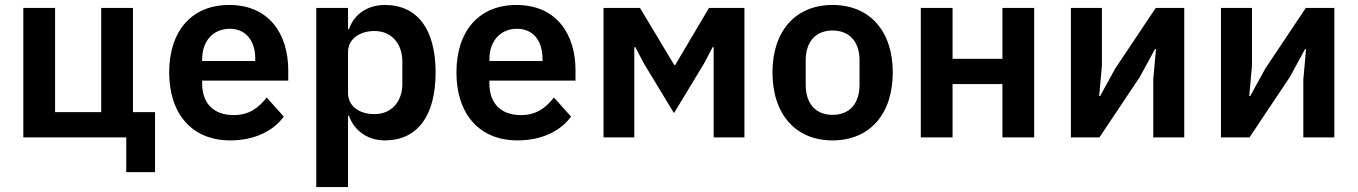

<svg xmlns="http://www.w3.org/2000/svg" viewBox="-20 -554 5473 774"><path d="M489 140H605V-102H516V-522H388V-102H202V-522H74V0H489Z M908 12C1005 12 1081 -25 1124 -84L1055 -161C1023 -120 985 -90 922 -90C838 -90 795 -141 795 -216V-229H1142V-271C1142 -414 1067 -534 904 -534C751 -534 662 -427 662 -262C662 -95 754 12 908 12ZM906 -438C972 -438 1009 -389 1009 -317V-308H795V-316C795 -388 839 -438 906 -438Z M1255 200H1383V-87H1387C1407 -28 1462 12 1531 12C1663 12 1736 -87 1736 -262C1736 -436 1663 -534 1531 -534C1462 -534 1406 -496 1387 -436H1383V-522H1255ZM1490 -94C1429 -94 1383 -125 1383 -179V-345C1383 -396 1429 -429 1490 -429C1556 -429 1602 -380 1602 -306V-216C1602 -142 1556 -94 1490 -94Z M2066 12C2163 12 2239 -25 2282 -84L2213 -161C2181 -120 2143 -90 2080 -90C1996 -90 1953 -141 1953 -216V-229H2300V-271C2300 -414 2225 -534 2062 -534C1909 -534 1820 -427 1820 -262C1820 -95 1912 12 2066 12ZM2064 -438C2130 -438 2167 -389 2167 -317V-308H1953V-316C1953 -388 1997 -438 2064 -438Z M2413 0H2537V-364H2541L2577 -296L2697 -98L2817 -296L2853 -364H2857V0H2981V-522H2838L2702 -292H2698L2560 -522H2413Z M3336 12C3486 12 3579 -94 3579 -262C3579 -429 3486 -534 3336 -534C3187 -534 3094 -429 3094 -262C3094 -94 3187 12 3336 12ZM3336 -91C3270 -91 3228 -134 3228 -213V-310C3228 -388 3270 -431 3336 -431C3403 -431 3445 -388 3445 -310V-213C3445 -134 3403 -91 3336 -91Z M3692 0H3820V-215H4021V0H4149V-522H4021V-317H3820V-522H3692Z M4297 0H4412L4575 -244L4636 -356H4640L4629 -233V0H4754V-522H4639L4476 -278L4415 -167H4411L4422 -289V-522H4297Z M4902 0H5017L5180 -244L5241 -356H5245L5234 -233V0H5359V-522H5244L5081 -278L5020 -167H5016L5027 -289V-522H4902Z"/></svg>

Font: Braiins Sans SemiBold
Style: Regular
Weight: 600
Designer: Mike Abbink, Paul van der Laan, Pieter van Rosmalen, Jiri Chlebus, Lubos Buracinsky
Foundry: Bold Monday, Sudetype
Version: Version 1.000;hotconv 1.0.109;makeotfexe 2.5.65596